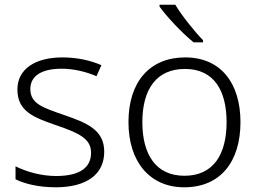

<svg xmlns="http://www.w3.org/2000/svg" viewBox="-20 -786 1099 816"><path d="M423 -141C423 -235 348 -264 253 -297C161 -329 109 -345 109 -408C109 -464 158 -494 242 -494C295 -494 349 -480 390 -462L411 -509C365 -529 309 -542 245 -542C129 -542 54 -492 54 -406C54 -313 122 -287 221 -253C317 -220 367 -196 367 -137C367 -76 323 -38 218 -38C155 -38 93 -56 46 -79V-24C85 -5 143 10 217 10C348 10 423 -45 423 -141Z M725 -766H658V-758C687 -717 753 -646 803 -606H843V-615C805 -654 751 -722 725 -766ZM1002 -267C1002 -432 919 -542 767 -542C617 -542 526 -439 526 -267C526 -99 616 10 763 10C918 10 1002 -100 1002 -267ZM585 -267C585 -408 646 -493 766 -493C891 -493 943 -399 943 -267C943 -131 888 -39 764 -39C642 -39 585 -130 585 -267Z"/></svg>

Font: Noto Sans Gujarati UI Light
Style: Regular
Weight: 300
Designer: Jelle Bosma - Monotype Design Team, Universal Thirst
Foundry: Monotype Imaging Inc.
Version: Version 2.106